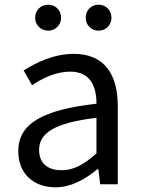

<svg xmlns="http://www.w3.org/2000/svg" viewBox="-20 -787 604 820"><path d="M217 13C284 13 345 -22 397 -65H400L408 0H483V-334C483 -468 427 -557 295 -557C208 -557 131 -518 81 -486L117 -423C160 -452 217 -481 280 -481C369 -481 392 -414 392 -344C161 -318 58 -259 58 -141C58 -43 126 13 217 13ZM243 -60C189 -60 147 -85 147 -147C147 -217 209 -262 392 -284V-132C339 -85 296 -60 243 -60ZM186 -656C217 -656 241 -681 241 -711C241 -743 217 -767 186 -767C154 -767 130 -743 130 -711C130 -681 154 -656 186 -656ZM401 -656C433 -656 456 -681 456 -711C456 -743 433 -767 401 -767C369 -767 346 -743 346 -711C346 -681 369 -656 401 -656Z"/></svg>

Font: Source Han Sans CN Regular
Style: Regular
Weight: 400
Designer: Ryoko NISHIZUKA (kana & ideographs); Paul D. Hunt (Latin, Greek & Cyrillic); Wenlong ZHANG (bopomofo); Sandoll Communica
Foundry: Adobe Systems Incorporated
Version: Version 1.004;PS 1.004;hotconv 1.0.82;makeotf.lib2.5.63406